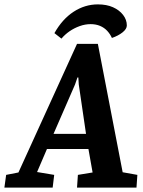

<svg xmlns="http://www.w3.org/2000/svg" viewBox="-69 -855 650 875"><path d="M377 -835Q417 -835 446 -822Q475 -809 492 -787Q509 -765 509 -739Q509 -723 489.5 -707.5Q470 -692 441 -682Q433 -700 419.5 -714.5Q406 -729 387 -737Q368 -745 344 -745Q319 -745 294 -736Q269 -727 248 -712.5Q227 -698 211 -679L179 -704Q215 -768 266.5 -801.5Q318 -835 377 -835ZM-49 0 -41 -58 15 -69 282 -655H377L490 -70L557 -58L553 0H282L286 -58L353 -69L334 -176H145L100 -71L178 -58L171 0ZM175 -245H323L290 -470L288 -502H284L273 -470Z"/></svg>

Font: Faustina
Style: Bold Italic
Weight: 700
Italic angle: -8°
Designer: Alfonso Garcia
Foundry: http://www.omnibus-type.com
Version: Version 1.200